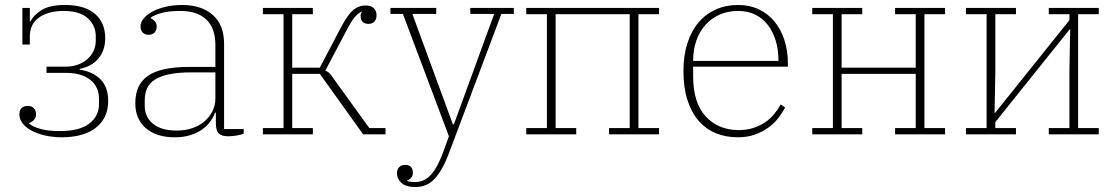

<svg xmlns="http://www.w3.org/2000/svg" viewBox="-20 -540 4480 772"><path d="M230 12Q192 12 160 4.5Q128 -3 105.5 -15.5Q83 -28 70.5 -44.5Q58 -61 58 -79Q58 -114 92 -114Q108 -114 116.5 -104.5Q125 -95 125 -81Q125 -56 97 -45V-43Q115 -29 145 -21Q175 -13 220 -13Q300 -13 339 -43Q378 -73 378 -122V-143Q378 -191 343 -219Q308 -247 246 -247H167V-272H244Q271 -272 293 -280Q315 -288 331 -302Q347 -316 356 -335Q365 -354 365 -375V-395Q365 -437 333 -466.5Q301 -496 236 -496Q175 -496 137.5 -470Q100 -444 100 -393V-361H70V-508H100V-455H103Q117 -481 149 -500.5Q181 -520 241 -520Q320 -520 361.5 -484.5Q403 -449 403 -387Q403 -337 375.5 -304.5Q348 -272 300 -263V-260Q353 -252 384 -221Q415 -190 415 -134Q415 -98 401.5 -70.5Q388 -43 363 -24.5Q338 -6 304 3Q270 12 230 12Z M683 12Q608 12 566 -25Q524 -62 524 -124Q524 -161 536 -188.5Q548 -216 574 -234.5Q600 -253 642 -262Q684 -271 743 -271H846V-359Q846 -427 809.5 -461.5Q773 -496 705 -496Q659 -496 630 -488Q601 -480 586 -469V-467Q596 -462 603 -454Q610 -446 610 -433Q610 -418 601 -409Q592 -400 577 -400Q563 -400 554 -409Q545 -418 545 -434Q545 -450 557.5 -465.5Q570 -481 592 -493Q614 -505 645 -512.5Q676 -520 712 -520Q790 -520 835.5 -480Q881 -440 881 -364V-21H960V-3Q950 2 931.5 5Q913 8 898 8Q871 8 859.5 -3.5Q848 -15 848 -43V-87H845Q838 -69 825.5 -51.5Q813 -34 793.5 -20Q774 -6 746.5 3Q719 12 683 12ZM691 -15Q724 -15 752.5 -24.5Q781 -34 801.5 -51.5Q822 -69 834 -92.5Q846 -116 846 -144V-249H750Q697 -249 661 -241.5Q625 -234 603 -220Q581 -206 571.5 -185Q562 -164 562 -137V-114Q562 -70 595 -42.5Q628 -15 691 -15Z M1037 -25H1120V-483H1037V-508H1238V-483H1155V-268H1266L1351 -430Q1378 -481 1400 -499.5Q1422 -518 1450 -518Q1472 -518 1483 -507Q1494 -496 1494 -479Q1494 -462 1485 -453Q1476 -444 1462 -444Q1430 -444 1430 -477Q1430 -485 1435 -493H1433Q1419 -486 1405.5 -470Q1392 -454 1374 -419L1288 -256Q1302 -252 1314 -234L1465 -25H1530V0H1440L1266 -243H1155V-25H1238V0H1037Z M1651 212Q1611 212 1593.5 195Q1576 178 1576 157Q1576 141 1585 132Q1594 123 1609 123Q1640 123 1640 155Q1640 166 1633.5 174Q1627 182 1617 186V188Q1624 190 1632.5 191Q1641 192 1650 192Q1685 192 1711.5 164Q1738 136 1761 74L1785 8L1600 -484H1550V-508H1734V-484H1638L1801 -40H1805L1967 -484H1871V-508H2046V-484H1996L1784 79Q1759 145 1728 178.5Q1697 212 1651 212Z M2096 -25H2179V-483H2096V-508H2630V-483H2547V-25H2630V0H2429V-25H2512V-483H2214V-25H2297V0H2096Z M2947 12Q2898 12 2858 -4.5Q2818 -21 2789 -54.5Q2760 -88 2744 -138Q2728 -188 2728 -254Q2728 -317 2744 -366.5Q2760 -416 2789 -450Q2818 -484 2858.5 -502Q2899 -520 2948 -520Q2994 -520 3031 -502.5Q3068 -485 3094 -453.5Q3120 -422 3134 -379Q3148 -336 3148 -284V-272H2767V-234Q2767 -126 2818 -71.5Q2869 -17 2950 -17Q2983 -17 3009 -25.5Q3035 -34 3056 -48Q3077 -62 3092.5 -81Q3108 -100 3119 -120L3137 -108Q3126 -87 3109.5 -65.5Q3093 -44 3069.5 -27Q3046 -10 3015.5 1Q2985 12 2947 12ZM3110 -295V-297Q3110 -340 3099 -376.5Q3088 -413 3067.5 -439.5Q3047 -466 3017 -481Q2987 -496 2948 -496Q2907 -496 2874 -481.5Q2841 -467 2817 -440.5Q2793 -414 2780 -377Q2767 -340 2767 -295Z M3246 -25H3329V-483H3246V-508H3447V-483H3364V-268H3662V-483H3579V-508H3780V-483H3697V-25H3780V0H3579V-25H3662V-243H3364V-25H3447V0H3246Z M3864 -25H3947V-483H3864V-508H4065V-483H3982V-246L3979 -86H3981L4280 -459V-483H4197V-508H4398V-483H4315V-25H4398V0H4197V-25H4280V-262L4283 -422H4281L3982 -49V-25H4065V0H3864Z"/></svg>

Font: IBM Plex Serif ExtraLight
Style: Regular
Weight: 200
Designer: Mike Abbink, Paul van der Laan, Pieter van Rosmalen
Foundry: Bold Monday
Version: Version 2.5